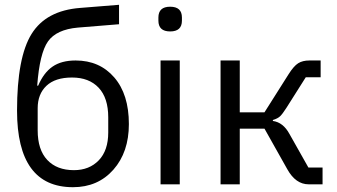

<svg xmlns="http://www.w3.org/2000/svg" viewBox="-20 -768 1404 800"><path d="M284 12Q51 12 51 -307Q51 -529 111.5 -626.5Q172 -724 314 -735L476 -748V-667L304 -653Q215 -645 180 -595.5Q145 -546 135 -411H139Q162 -465 199 -490.5Q236 -516 295 -516Q395 -516 456 -445.5Q517 -375 517 -251Q517 -134 452.5 -61Q388 12 284 12ZM288 -59Q352 -59 391.5 -100Q431 -141 431 -216V-279Q431 -360 391 -402.5Q351 -445 280 -445Q210 -445 173.5 -410.5Q137 -376 137 -317V-225Q137 -144 177 -101.5Q217 -59 288 -59Z M640 -682V-695Q640 -740 689 -740Q738 -740 738 -695V-682Q738 -637 689 -637Q640 -637 640 -682ZM649 0V-516H729V0Z M899 0V-516H979V-300H1082L1182 -458Q1204 -493 1222.5 -504.5Q1241 -516 1269 -516H1316V-446H1254L1173 -318Q1157 -293 1147 -283.5Q1137 -274 1117 -268V-264Q1160 -258 1186 -210L1265 -70H1324V0H1266Q1212 0 1177 -63L1082 -232H979V0Z"/></svg>

Font: Anuphan
Style: Regular
Weight: 400
Designer: Mike Abbink, Paul van der Laan, Pieter van Rosmalen, Mint Tantisuwanna
Foundry: Bold Monday; Cadson Demak
Version: Version 3.002;hotconv 1.0.109;makeotfexe 2.5.65596